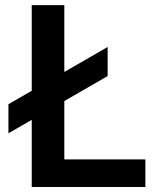

<svg xmlns="http://www.w3.org/2000/svg" viewBox="-20 -748 639 768"><path d="M106.9 0V-727.5H237.3V-110.4H561.5V0ZM13.7 -214.8V-331.1L410.6 -560.1V-443.8Z"/></svg>

Font: Inter 17pt SemiBold
Style: Regular
Weight: 600
Version: Version 4.001;git-66647c0bb